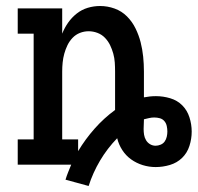

<svg xmlns="http://www.w3.org/2000/svg" viewBox="-20 -548 658 639"><path d="M275 71 198 50Q202 37 207 24.5Q212 12 217 0H39V-84H92V-436H39V-520H187V-436Q195 -456 207 -473Q219 -490 235.5 -503Q252 -516 272 -522Q292 -528 313 -528Q338 -528 361.5 -519.5Q385 -511 402.5 -493.5Q420 -476 431 -453.5Q442 -431 448 -407.5Q454 -384 456.5 -359.5Q459 -335 459 -310V-224Q469 -226 479 -227Q489 -228 499 -228Q523 -228 546.5 -221Q570 -214 586.5 -197.5Q603 -181 610.5 -157.5Q618 -134 618 -110Q618 -86 610.5 -62.5Q603 -39 586 -22.5Q569 -6 545.5 1Q522 8 498 8Q476 8 455 1.5Q434 -5 416.5 -17.5Q399 -30 387 -48.5Q375 -67 370 -88Q337 -54 313 -13.5Q289 27 275 71ZM240 -45Q264 -85 295 -120Q326 -155 363 -182V-310Q363 -325 362 -340Q361 -355 357 -369.5Q353 -384 346.5 -397.5Q340 -411 329.5 -422Q319 -433 304.5 -438.5Q290 -444 275 -444Q260 -444 246 -438.5Q232 -433 221.5 -422Q211 -411 204.5 -397.5Q198 -384 194 -369.5Q190 -355 188.5 -340Q187 -325 187 -310V-84H240ZM498 -63Q506 -63 514.5 -66.5Q523 -70 528 -77Q533 -84 535 -93Q537 -102 537 -110Q537 -119 535 -128.5Q533 -138 527 -145Q521 -152 512 -154.5Q503 -157 493 -157Q485 -157 476 -155Q467 -153 459 -151V-149Q459 -142 458.5 -134Q458 -126 458 -119Q458 -109 459.5 -99.5Q461 -90 466 -81.5Q471 -73 479.5 -68Q488 -63 498 -63Z"/></svg>

Font: Iosevka Etoile Medium
Style: Regular
Weight: 500
Designer: Belleve Invis
Foundry: Belleve Invis
Version: Version 22.1.2; ttfautohint (v1.8.4)